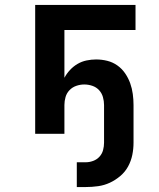

<svg xmlns="http://www.w3.org/2000/svg" viewBox="-20 -540 640 775"><path d="M290 215V115H326Q341 115 356 109.5Q371 104 381.5 92.5Q392 81 396 66Q400 51 400 36V-116Q400 -132 395.5 -148Q391 -164 380 -176Q369 -188 353 -193.5Q337 -199 320 -199Q304 -199 288 -193.5Q272 -188 260.5 -176Q249 -164 244.5 -148Q240 -132 240 -116V0H122V-520H527V-419H240V-226Q249 -243 262.5 -257.5Q276 -272 293 -282Q310 -292 329.5 -296Q349 -300 368 -300Q391 -300 413 -294.5Q435 -289 453.5 -276Q472 -263 485 -244Q498 -225 505.5 -204Q513 -183 516 -160.5Q519 -138 519 -116V36Q519 61 514 85.5Q509 110 497 132Q485 154 465.5 170.5Q446 187 423.5 197.5Q401 208 376 211.5Q351 215 326 215Z"/></svg>

Font: Iosevka SS04 Extended
Style: Bold
Weight: 700
Width: 7
Monospace: yes
Designer: Belleve Invis
Foundry: Belleve Invis
Version: Version 19.0.0; ttfautohint (v1.8.4)